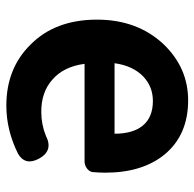

<svg xmlns="http://www.w3.org/2000/svg" viewBox="-24 -590 628 621"><g transform="rotate(90 290.5 -280.0)"><path d="M322 14Q202 14 125 -64Q44 -144 44 -279Q44 -410 124 -495Q200 -574 305 -574Q417 -574 480 -498Q539 -426 539 -306Q539 -288 537 -264Q535 -254 525 -246.5Q515 -239 502 -239H359H187Q196 -171 238 -135Q278 -99 342 -99Q383 -99 420 -114Q468 -139 494 -91Q517 -47 478 -24Q402 14 322 14ZM185 -336H299H413Q413 -395 387 -427Q360 -460 307 -460Q261 -460 228 -429Q193 -395 185 -336Z"/></g></svg>

Font: GenSenRounded JP B
Style: Regular
Weight: 700
Version: Version 1.501;PS 1;hotconv 16.6.51;makeotf.lib2.5.65220